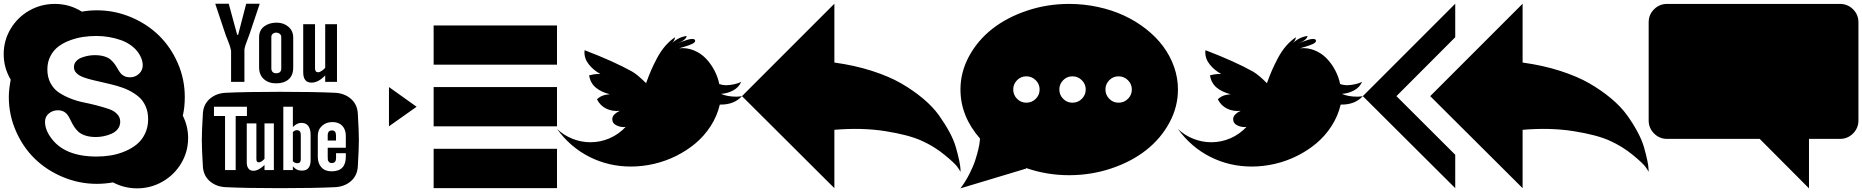

<svg xmlns="http://www.w3.org/2000/svg" viewBox="-20 -821 10096 1041"><path d="M783.2 -174.8Q783.2 -213.9 769.5 -244.9Q755.9 -275.9 732.4 -295.9Q709 -315.9 679 -330.8Q648.9 -345.7 615.5 -355Q582 -364.3 548.6 -371.8Q515.1 -379.4 485.1 -386.5Q455.1 -393.6 431.6 -402.3Q408.2 -411.1 394.5 -424.8Q380.9 -438.5 380.9 -457Q380.9 -475.1 392.6 -488.5Q404.3 -502 422.6 -508.8Q440.9 -515.6 458.7 -518.8Q476.6 -522 493.2 -522Q522.9 -522 544.9 -515.4Q566.9 -508.8 579.3 -498Q591.8 -487.3 601.1 -474.6Q610.4 -461.9 617.4 -449.2Q624.5 -436.5 632.6 -425.8Q640.6 -415 653.8 -408.4Q667 -401.9 685.1 -401.9Q712.9 -401.9 733.4 -420.7Q753.9 -439.5 753.9 -466.8Q753.9 -493.2 738.8 -521Q723.1 -549.8 695.6 -571Q668 -592.3 634.8 -603.8Q601.6 -615.2 568.6 -620.6Q535.6 -626 502 -626Q465.8 -626 430.9 -620.8Q396 -615.7 360.1 -602.5Q324.2 -589.4 297.4 -569.3Q270.5 -549.3 253.7 -517.3Q236.8 -485.4 236.8 -444.8Q236.8 -402.3 253.9 -370.4Q271 -338.4 298.6 -319.8Q326.2 -301.3 361.8 -287.1Q397.5 -272.9 434.3 -265.6Q471.2 -258.3 506.8 -248.8Q542.5 -239.3 570.1 -230Q597.7 -220.7 614.7 -203.1Q631.8 -185.5 631.8 -161.1Q631.8 -138.7 618.7 -121.8Q605.5 -105 584.7 -95.9Q564 -86.9 542.5 -82.5Q521 -78.1 500 -78.1Q466.8 -78.1 442.6 -86.2Q418.5 -94.2 404.8 -106.9Q391.1 -119.6 381.3 -135Q371.6 -150.4 364.3 -166Q356.9 -181.6 348.9 -194.3Q340.8 -207 327.1 -215.1Q313.5 -223.1 293.9 -223.1Q265.6 -223.1 244.9 -205.8Q224.1 -188.5 224.1 -161.1Q224.1 -118.7 254.9 -76.2Q327.1 27.8 503.9 27.8Q543.5 27.8 581.5 21.5Q619.6 15.1 656.5 -0.2Q693.4 -15.6 721.2 -38.1Q749 -60.5 766.1 -95.9Q783.2 -131.3 783.2 -174.8ZM1000 -73.2Q1000 1.5 962.4 64.5Q924.8 127.4 861.1 163.8Q797.4 200.2 723.1 200.2Q654.3 200.2 592.8 168Q546.9 175.8 504.9 175.8Q409.2 175.8 321 138.9Q232.9 102.1 168.7 39.6Q104.5 -22.9 66.2 -110.6Q27.8 -198.2 27.8 -294.9Q27.8 -335.4 38.1 -389.2Q0 -453.6 0 -526.9Q0 -601.6 37.6 -664.6Q75.2 -727.5 138.9 -763.7Q202.6 -799.8 276.9 -799.8Q357.4 -799.8 423.8 -757.8Q463.9 -765.1 504.9 -765.1Q601.1 -765.1 689.2 -728.3Q777.3 -691.4 841.6 -628.7Q905.8 -565.9 943.8 -478.8Q981.9 -391.6 981.9 -294.9Q981.9 -239.3 971.2 -193.8Q1000 -136.2 1000 -73.2Z M1610.8 -89.8V43Q1610.8 64 1592.8 64Q1578.6 64 1567.9 53.2V-105Q1578.1 -115.2 1589.8 -115.2Q1610.8 -115.2 1610.8 -89.8ZM1801.8 -86.9V-59.1H1756.8V-86.9Q1756.8 -113.8 1779.8 -113.8Q1801.8 -113.8 1801.8 -86.9ZM1257.8 -191.9H1318.8V-242.2H1140.1V-191.9H1200.2V101.1H1257.8ZM1414.1 101.1H1464.8V-151.9H1414.1V40Q1397.5 59.1 1382.8 59.1Q1370.1 59.1 1370.1 42V-151.9H1317.9V61Q1317.9 80.1 1326.9 92.5Q1335.9 105 1354 105Q1368.7 105 1385.5 95.5Q1402.3 85.9 1414.1 73.2ZM1664.1 47.9V-91.8Q1664.1 -119.6 1652.1 -137.2Q1640.1 -154.8 1613.8 -154.8Q1589.4 -154.8 1567.9 -131.8V-242.2H1516.1V101.1H1567.9V81.1Q1579.6 93.8 1590.3 98.9Q1601.1 104 1617.2 104Q1664.1 104 1664.1 47.9ZM1855 28.8V9.8H1801.8Q1801.8 12.7 1802 20.8Q1802.2 28.8 1802.2 33.2Q1802.2 37.6 1801.3 43.9Q1800.3 50.3 1798.1 54Q1795.9 57.6 1791 60.3Q1786.1 63 1778.8 63Q1768.6 63 1763.4 57.1Q1758.3 51.3 1757.6 45.4Q1756.8 39.6 1756.8 27.8V-20H1855V-84Q1855 -118.7 1835.9 -138.9Q1816.9 -159.2 1782.2 -159.2Q1748 -159.2 1725.6 -138.4Q1703.1 -117.7 1703.1 -84V28.8Q1703.1 64.9 1722.7 86.4Q1742.2 107.9 1777.8 107.9Q1855 107.9 1855 28.8ZM1919.9 83Q1916.5 132.3 1881.8 161.9Q1847.2 191.4 1796.9 193.8Q1688 199.2 1500 199.2Q1311 199.2 1203.1 193.8Q1152.8 191.4 1118.2 161.9Q1083.5 132.3 1080.1 83Q1074.2 -12.7 1074.2 -62Q1074.2 -111.3 1080.1 -207Q1083.5 -256.3 1118.2 -285.9Q1152.8 -315.4 1203.1 -317.9Q1311 -323.2 1500 -323.2Q1689 -323.2 1796.9 -317.9Q1847.2 -315.4 1881.8 -285.9Q1916.5 -256.3 1919.9 -207Q1925.8 -111.3 1925.8 -62Q1925.8 -12.7 1919.9 83ZM1314.9 -800.8H1388.2L1333 -636.2Q1329.1 -624.5 1322.8 -608.9Q1316.4 -593.3 1312.3 -580.6Q1308.1 -567.9 1305.2 -553.2V-377H1232.9V-544.9Q1230 -560.5 1226.1 -572.5Q1222.2 -584.5 1214.8 -602.8Q1207.5 -621.1 1204.1 -629.9L1147 -800.8H1220.2L1266.1 -631.8H1271ZM1504.9 -450.2V-621.1Q1504.9 -631.3 1496.3 -637.7Q1487.8 -644 1477.1 -644Q1466.8 -644 1459 -637.7Q1451.2 -631.3 1451.2 -621.1V-450.2Q1451.2 -438 1458 -430.9Q1464.8 -423.8 1477.1 -423.8Q1504.9 -423.8 1504.9 -450.2ZM1569.8 -617.2V-455.1Q1569.8 -412.6 1544.9 -390.9Q1520 -369.1 1477.1 -369.1Q1436 -369.1 1410.4 -392.3Q1384.8 -415.5 1384.8 -456.1V-618.2Q1384.8 -657.2 1412.1 -677.7Q1439.5 -698.2 1480 -698.2Q1517.6 -698.2 1543.7 -676Q1569.8 -653.8 1569.8 -617.2ZM1807.1 -689.9V-377H1743.2V-412.1Q1706.1 -373 1668.9 -373Q1624 -373 1624 -429.2V-689.9H1688V-450.2Q1688 -429.2 1705.1 -429.2Q1713.4 -429.2 1724.6 -437Q1735.8 -444.8 1743.2 -453.1V-689.9Z M2088.9 -349.1 2238.8 -242.2 2088.9 -136.2ZM3000 -14.2V199.2H2331.1V-14.2ZM3000 -349.1V-136.2H2331.1V-349.1ZM3000 -683.1V-470.2H2331.1V-683.1Z M4002.9 -299.8Q3960 -252.4 3882.8 -253.9Q3868.2 -191.9 3833.3 -137.7Q3798.3 -83.5 3750.7 -43.7Q3703.1 -3.9 3645.5 24.7Q3587.9 53.2 3525.4 67.6Q3462.9 82 3400.9 82Q3279.8 82 3175.5 29.3Q3071.3 -23.4 3000 -122.1Q3035.6 -87.9 3083.3 -68.8Q3130.9 -49.8 3181.2 -49.8Q3235.8 -49.8 3285.2 -71.3Q3334.5 -92.8 3372.1 -132.8Q3348.1 -129.4 3324 -140.4Q3299.8 -151.4 3299.8 -174.8Q3299.8 -189.9 3312 -201.4Q3324.2 -212.9 3340.8 -220.2Q3300.8 -215.8 3267.6 -231.7Q3234.4 -247.6 3216.8 -282.2Q3238.8 -306.6 3286.1 -310.1Q3239.7 -321.8 3210.7 -345.7Q3181.6 -369.6 3173.8 -412.1Q3201.2 -419.9 3227.1 -419.9H3234.9Q3197.8 -440.4 3172.6 -471.9Q3147.5 -503.4 3148.9 -541L3149.9 -548.8Q3309.1 -487.8 3407.2 -433.1Q3437.5 -415.5 3482.9 -370.1Q3497.6 -410.6 3510.3 -439.9Q3522.9 -469.2 3542.5 -506.1Q3562 -543 3586.7 -571.5Q3611.3 -600.1 3640.1 -619.1Q3638.7 -603.5 3625 -587.9Q3658.7 -620.1 3703.1 -626Q3700.2 -603 3649.9 -585Q3657.2 -587.4 3675.5 -594.5Q3693.8 -601.6 3708.3 -605.7Q3722.7 -609.9 3733.9 -609.9Q3749 -609.9 3749 -599.1Q3749 -590.8 3732.9 -583Q3716.8 -575.2 3689.9 -567.4Q3663.1 -559.6 3662.1 -559.1Q3703.1 -563.5 3741 -548.3Q3778.8 -533.2 3806.4 -504.6Q3834 -476.1 3853 -439.9Q3872.1 -403.8 3879.9 -365.2Q3899.9 -358.9 3916 -358.9Q3935.1 -358.9 3959.7 -364Q3984.4 -369.1 3999 -377.9Q3986.3 -347.7 3955.8 -331.1Q3925.3 -314.5 3889.2 -312Q3922.9 -296.9 3972.2 -296.9Q3988.3 -296.9 4002.9 -299.8Z M4503.9 -800.8V-481.9Q4613.8 -466.8 4707.3 -436.8Q4800.8 -406.7 4866.2 -368.9Q4931.6 -331.1 4984.9 -286.4Q5038.1 -241.7 5070.8 -195.8Q5103.5 -149.9 5127.7 -105.2Q5151.9 -60.5 5162.8 -21.7Q5173.8 17.1 5180.2 46.9Q5186.5 76.7 5187.5 93.8L5188 110.8Q5182.1 99.6 5168.9 81.5Q5155.8 63.5 5101.3 18.6Q5046.9 -26.4 4976.8 -58.1Q4906.7 -89.8 4780.3 -109.9Q4653.8 -129.9 4503.9 -117.2V199.2L4002.9 -299.8Z M5616.7 -335.9Q5616.7 -365.2 5595.5 -386.2Q5574.2 -407.2 5544.4 -407.2Q5515.1 -407.2 5494.4 -386.2Q5473.6 -365.2 5473.6 -335.9Q5473.6 -306.2 5494.4 -285.2Q5515.1 -264.2 5544.4 -264.2Q5574.7 -264.2 5595.7 -285.2Q5616.7 -306.2 5616.7 -335.9ZM5866.7 -335.9Q5866.7 -365.2 5845.5 -386.2Q5824.2 -407.2 5794.4 -407.2Q5765.1 -407.2 5744.4 -386.2Q5723.6 -365.2 5723.6 -335.9Q5723.6 -306.2 5744.4 -285.2Q5765.1 -264.2 5794.4 -264.2Q5824.7 -264.2 5845.7 -285.2Q5866.7 -306.2 5866.7 -335.9ZM6116.7 -335.9Q6116.7 -365.2 6095.5 -386.2Q6074.2 -407.2 6044.4 -407.2Q6015.1 -407.2 5994.4 -386.2Q5973.6 -365.2 5973.6 -335.9Q5973.6 -306.2 5994.4 -285.2Q6015.1 -264.2 6044.4 -264.2Q6074.7 -264.2 6095.7 -285.2Q6116.7 -306.2 6116.7 -335.9ZM6366.7 -335.9Q6366.7 -241.2 6320.1 -155.3Q6273.4 -69.3 6194.3 -7.1Q6115.2 55.2 6005.9 92Q5896.5 128.9 5776.4 128.9Q5655.3 128.9 5542.5 89.8L5544.4 92.8L5187.5 200.2Q5215.3 163.1 5236.3 121.6Q5257.3 80.1 5267.8 47.4Q5278.3 14.6 5284.7 -12.7Q5291 -40 5292 -54.7L5293.5 -69.8Q5187.5 -190.9 5187.5 -335.9Q5187.5 -430.2 5234.1 -516.1Q5280.8 -602.1 5359.6 -664.1Q5438.5 -726.1 5547.6 -762.9Q5656.7 -799.8 5776.4 -799.8Q5856.4 -799.8 5933.1 -783.2Q6009.8 -766.6 6074.5 -736.6Q6139.2 -706.5 6193.6 -663.8Q6248 -621.1 6286.1 -570.1Q6324.2 -519 6345.5 -459Q6366.7 -398.9 6366.7 -335.9Z M7369.1 -299.8Q7326.2 -252.4 7249 -253.9Q7234.4 -191.9 7199.5 -137.7Q7164.6 -83.5 7116.9 -43.7Q7069.3 -3.9 7011.7 24.7Q6954.1 53.2 6891.6 67.6Q6829.1 82 6767.1 82Q6646 82 6541.7 29.3Q6437.5 -23.4 6366.2 -122.1Q6401.9 -87.9 6449.5 -68.8Q6497.1 -49.8 6547.4 -49.8Q6602.1 -49.8 6651.4 -71.3Q6700.7 -92.8 6738.3 -132.8Q6714.4 -129.4 6690.2 -140.4Q6666 -151.4 6666 -174.8Q6666 -189.9 6678.2 -201.4Q6690.4 -212.9 6707 -220.2Q6667 -215.8 6633.8 -231.7Q6600.6 -247.6 6583 -282.2Q6605 -306.6 6652.3 -310.1Q6606 -321.8 6576.9 -345.7Q6547.9 -369.6 6540 -412.1Q6567.4 -419.9 6593.3 -419.9H6601.1Q6564 -440.4 6538.8 -471.9Q6513.7 -503.4 6515.1 -541L6516.1 -548.8Q6675.3 -487.8 6773.4 -433.1Q6803.7 -415.5 6849.1 -370.1Q6863.8 -410.6 6876.5 -439.9Q6889.2 -469.2 6908.7 -506.1Q6928.2 -543 6952.9 -571.5Q6977.5 -600.1 7006.3 -619.1Q7004.9 -603.5 6991.2 -587.9Q7024.9 -620.1 7069.3 -626Q7066.4 -603 7016.1 -585Q7023.4 -587.4 7041.7 -594.5Q7060.1 -601.6 7074.5 -605.7Q7088.9 -609.9 7100.1 -609.9Q7115.2 -609.9 7115.2 -599.1Q7115.2 -590.8 7099.1 -583Q7083 -575.2 7056.2 -567.4Q7029.3 -559.6 7028.3 -559.1Q7069.3 -563.5 7107.2 -548.3Q7145 -533.2 7172.6 -504.6Q7200.2 -476.1 7219.2 -439.9Q7238.3 -403.8 7246.1 -365.2Q7266.1 -358.9 7282.2 -358.9Q7301.3 -358.9 7325.9 -364Q7350.6 -369.1 7365.2 -377.9Q7352.5 -347.7 7322 -331.1Q7291.5 -314.5 7255.4 -312Q7289.1 -296.9 7338.4 -296.9Q7354.5 -296.9 7369.1 -299.8Z M8235.4 -800.8V-481.9Q8345.2 -466.8 8438.7 -436.8Q8532.2 -406.7 8597.7 -368.9Q8663.1 -331.1 8716.3 -286.4Q8769.5 -241.7 8802.2 -195.8Q8835 -149.9 8858.9 -105.2Q8882.8 -60.5 8893.8 -21.7Q8904.8 17.1 8911.1 46.9Q8917.5 76.7 8918 93.8L8918.9 110.8Q8913.1 99.6 8899.9 81.5Q8886.7 63.5 8832.3 18.6Q8777.8 -26.4 8708 -58.1Q8638.2 -89.8 8511.7 -109.9Q8385.3 -129.9 8235.4 -117.2V199.2L7734.4 -299.8ZM7870.1 -800.8V-619.1L7551.3 -299.8L7870.1 18.1V199.2L7369.1 -299.8Z M10056.2 -700.2V-168Q10056.2 -126.5 10026.9 -97.2Q9997.6 -67.9 9956.1 -67.9H9788.1V200.2L9521 -67.9H9019Q8977.5 -67.9 8948.2 -97.2Q8918.9 -126.5 8918.9 -168V-700.2Q8918.9 -741.7 8948.2 -770.8Q8977.5 -799.8 9019 -799.8H9956.1Q9997.6 -799.8 10026.9 -770.8Q10056.2 -741.7 10056.2 -700.2Z"/></svg>

Font: Web Symbols
Style: Regular
Weight: 400
Designer: Igor Kiselev
Foundry: Just Be Nice studio
Version: Version 1.000;PS 001.001;hotconv 1.0.56